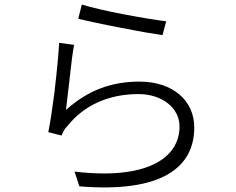

<svg xmlns="http://www.w3.org/2000/svg" viewBox="-20 -795 1040 847"><path d="M713 -701C625 -712 425 -748 341 -775L325 -712C364 -703 436 -687 510 -673L527 -670C591 -657 655 -646 697 -640L713 -701ZM837 -233C837 -350 744 -435 595 -435C472 -435 368 -397 271 -310C275 -342 281 -393 287 -446L288 -457C288 -459 288 -461 289 -463L290 -474C295 -521 301 -567 307 -597L241 -606C238 -555 231 -479 222 -405L221 -393C212 -323 202 -255 193 -212L252 -197C258 -213 263 -225 280 -242C349 -328 456 -380 591 -380C695 -380 772 -319 772 -237C772 -98 628 0 309 -38L330 27C693 57 837 -56 837 -233Z"/></svg>

Font: Glow Sans SC Normal
Style: Regular
Weight: 400
Designer: Ryoko NISHIZUKA (kana, bopomofo & ideographs); Paul D. Hunt (Latin, Greek & Cyrillic); Sandoll Communications, Soo-young
Version: Version 0.93